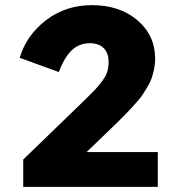

<svg xmlns="http://www.w3.org/2000/svg" viewBox="-20 -731 670 751"><path d="M70.8 0V-106.9L315.9 -344.2Q341.3 -369.1 352.5 -381.1Q363.8 -393.1 378.7 -412.6Q393.6 -432.1 399.2 -449.7Q404.8 -467.3 404.8 -487.8Q404.8 -523.9 385.3 -543Q365.7 -562 331.1 -562Q289.1 -562 260 -533.7Q231 -505.4 210 -449.2L57.1 -504.9Q83 -592.8 159.9 -651.9Q236.8 -710.9 339.8 -710.9Q447.8 -710.9 517.3 -651.9Q586.9 -592.8 586.9 -501Q586.9 -481 582.8 -460.9Q578.6 -440.9 573.2 -425.3Q567.9 -409.7 556.4 -390.6Q544.9 -371.6 537.6 -360.4Q530.3 -349.1 513.9 -330.8Q497.6 -312.5 490.7 -304.9Q483.9 -297.4 465.6 -278.8Q447.3 -260.3 442.9 -255.9L318.8 -136.2H597.2V0Z"/></svg>

Font: LT Superior Black
Style: Regular
Weight: 900
Designer: Daniel Lyons
Foundry: LyonsType
Version: Version 2.005